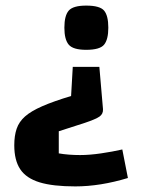

<svg xmlns="http://www.w3.org/2000/svg" viewBox="-20 -535 512 686"><path d="M335 -296 348 -145Q349 -128 335.5 -118.5Q322 -109 283 -96L190 -66V13Q207 16 226.5 17.5Q246 19 266 19Q300 19 341 13Q382 7 417 -1L437 101Q338 131 249 131Q169 131 121.5 116.5Q74 102 52.5 70Q31 38 31 -16Q31 -50 39.5 -75Q48 -100 69.5 -119Q91 -138 131 -155.5Q171 -173 234 -192L240 -296ZM367 -436Q367 -394 352 -375.5Q337 -357 288 -357Q241 -357 225.5 -375.5Q210 -394 210 -436Q210 -479 225.5 -497Q241 -515 288 -515Q337 -515 352 -497Q367 -479 367 -436Z"/></svg>

Font: Changa ExtraLight SemiBold
Style: Regular
Weight: 600
Version: Version 3.002; ttfautohint (v1.8.2)